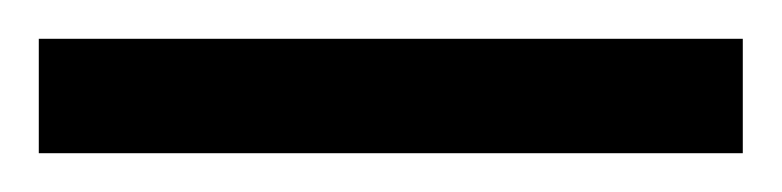

<svg xmlns="http://www.w3.org/2000/svg" viewBox="-24 -839 403 99"><path d="M-4 -760H359V-819H-4Z"/></svg>

Font: Noto Serif Tamil ExtraCondensed Light
Style: Italic
Weight: 300
Width: 2
Italic angle: -12°
Designer: Indian Type Foundry, Tom Grace, and the Monotype Design Team
Foundry: Monotype Imaging Inc.
Version: Version 2.003